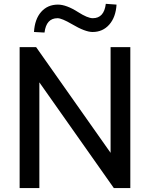

<svg xmlns="http://www.w3.org/2000/svg" viewBox="-20 -959 766 979"><path d="M164.1 -718.8 543.9 -179.7V-718.8H644.5V0H560.5L180.7 -539.1V0H80.1V-718.8ZM153.3 -795.9Q157.2 -861.3 189.9 -898.4Q222.7 -935.5 275.4 -935.5Q318.4 -935.5 377.9 -897.5Q426.8 -866.2 453.1 -866.2Q510.7 -866.2 519.5 -939.5L574.2 -935.5Q570.3 -871.1 537.1 -833.5Q503.9 -795.9 452.1 -795.9Q414.1 -795.9 346.7 -835.9Q294.9 -866.2 273.4 -866.2Q215.8 -866.2 207 -793Z"/></svg>

Font: Min Sans Medium
Style: Regular
Weight: 500
Designer: Jinseong-Kim, NotoSansCJK, Nunito
Foundry: Jinseong-Kim
Version: Version 1.400;Glyphs 3.1.2 (3151)